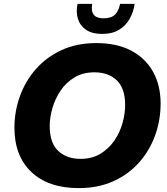

<svg xmlns="http://www.w3.org/2000/svg" viewBox="-20 -953 858 985"><path d="M54 -298Q54 -381 82 -459Q110 -537 164 -598.5Q218 -660 296 -696Q374 -732 474 -732Q578 -732 651.5 -694Q725 -656 764.5 -586Q804 -516 804 -422Q804 -337 776 -259Q748 -181 694 -120Q640 -59 562 -23.5Q484 12 384 12Q228 12 141 -70.5Q54 -153 54 -298ZM235 -306Q235 -220 278.5 -179Q322 -138 393 -138Q452 -138 495 -164Q538 -190 566.5 -231.5Q595 -273 608.5 -321.5Q622 -370 622 -414Q622 -500 579 -541Q536 -582 464 -582Q406 -582 362.5 -556Q319 -530 291 -488.5Q263 -447 249 -398.5Q235 -350 235 -306ZM504 -779Q452 -779 421 -800.5Q390 -822 379.5 -857Q369 -892 378 -933H453Q440 -859 511 -859Q551 -859 570 -878Q589 -897 596 -933H671Q665 -893 646 -858Q627 -823 592 -801Q557 -779 504 -779Z"/></svg>

Font: Kufam
Style: Bold Italic
Weight: 700
Italic angle: -11°
Designer: Artur Schmal
Foundry: Original Type
Version: Version 1.301; ttfautohint (v1.8.3)